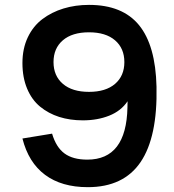

<svg xmlns="http://www.w3.org/2000/svg" viewBox="-20 -754 717 790"><path d="M346.2 -733.9Q483.9 -733.9 552 -650.6Q620.1 -567.4 624 -397Q628.4 -189.9 558.3 -86.9Q488.3 16.1 341.3 16.1Q233.4 16.1 165.3 -34.7Q97.2 -85.4 72.3 -184.1L194.3 -204.1Q210.9 -147.9 245.4 -122.6Q279.8 -97.2 339.4 -97.2Q500 -97.2 504.4 -312L504.9 -337.4Q478 -297.4 429.4 -278.1Q380.9 -258.8 320.8 -258.8Q268.1 -258.8 223.6 -272.9Q179.2 -287.1 145 -315.2Q110.8 -343.3 91.6 -389.2Q72.3 -435.1 72.3 -494.6Q72.3 -553.7 94.2 -600.1Q116.2 -646.5 154.3 -675.3Q192.4 -704.1 241.2 -719Q290 -733.9 346.2 -733.9ZM346.2 -621.1Q276.9 -621.1 238.5 -588.1Q200.2 -555.2 200.2 -498.5Q200.2 -441.9 238.8 -408.9Q277.3 -376 346.2 -376Q415 -376 453.4 -408.9Q491.7 -441.9 491.7 -498.5Q491.7 -555.2 453.4 -588.1Q415 -621.1 346.2 -621.1Z"/></svg>

Font: Vela Sans Bd
Style: Bold
Weight: 700
Designer: Principal design: Mikhail Sharanda - project Manrope.
Design modification: Ravid Balaliev
Foundry: Mikhail Sharanda
Version: Version 1.001